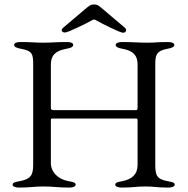

<svg xmlns="http://www.w3.org/2000/svg" viewBox="-20 -843 850 868"><path d="M274 -696C287 -696 369 -736 395 -751C404 -756 406 -756 415 -751C441 -736 523 -695 536 -695C545 -695 550 -700 550 -706C550 -710 549 -714 544 -718L446 -801C427 -817 420 -823 405 -823C390 -823 383 -817 364 -801L266 -718C261 -714 259 -710 259 -706C259 -700 265 -696 274 -696ZM66 5C120 5 133 0 176 0C222 0 239 5 293 5C310 5 322 0 322 -8C322 -17 313 -20 290 -24C244 -32 210 -64 210 -106V-296C210 -304 210 -307 215 -307H597C603 -307 602 -299 602 -292V-97C602 -54 575 -32 533 -24C510 -20 501 -17 501 -8C501 0 513 5 530 5C584 5 595 0 637 0C678 0 687 5 741 5C758 5 770 0 770 -8C770 -17 761 -20 738 -24C688 -33 682 -51 682 -100V-552C682 -590 685 -613 735 -622C758 -626 768 -631 768 -640C768 -648 758 -653 739 -653C685 -653 684 -650 648 -650C603 -650 586 -653 532 -653C514 -653 503 -648 503 -640C503 -631 513 -626 536 -622C586 -613 602 -588 602 -552V-357C602 -348 600 -345 595 -345H224C218 -345 210 -346 210 -354V-551C210 -590 228 -613 278 -622C301 -626 311 -631 311 -640C311 -648 302 -653 282 -653C228 -653 217 -650 176 -650C136 -650 127 -653 73 -653C53 -653 44 -648 44 -640C44 -631 54 -626 77 -622C127 -613 130 -597 130 -551V-99C130 -51 119 -33 69 -24C46 -20 37 -17 37 -8C37 0 49 5 66 5Z"/></svg>

Font: Garamond-Math
Style: Regular
Weight: 400
Version: Version 2019-08-16